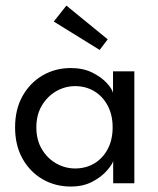

<svg xmlns="http://www.w3.org/2000/svg" viewBox="-20 -672 578 704"><path d="M395 0V-81.4Q391.4 -68.9 372 -46.4Q352.6 -23.9 319 -6Q285.4 12 239.4 12Q182.9 12 136.5 -14.6Q90.1 -41.3 62.7 -90.1Q35.3 -138.9 35.3 -205Q35.3 -271.1 62.7 -319.9Q90.1 -368.7 136.5 -395.6Q182.9 -422.5 239.4 -422.5Q284.8 -422.5 318.1 -406Q351.4 -389.4 371.2 -368Q390.9 -346.6 394.4 -331.4V-410.5H472.6V0ZM113.3 -205Q113.3 -158.7 133.6 -124.8Q153.9 -90.9 186.4 -72.6Q218.9 -54.3 255.3 -54.3Q294.9 -54.3 326 -72.9Q357.1 -91.6 375 -125.5Q393 -159.4 393 -205Q393 -250.6 375 -284.5Q357.1 -318.4 326 -337.3Q294.9 -356.2 255.3 -356.2Q218.9 -356.2 186.4 -337.7Q153.9 -319.1 133.6 -285.2Q113.3 -251.3 113.3 -205ZM345.4 -488.9 177.2 -593 223.4 -651.5 374.9 -527.8Z"/></svg>

Font: League Spartan Extralight
Style: Regular
Weight: 200
Foundry: The League of Moveable Type
Version: Version 2.300; ttfautohint (v1.8.3)